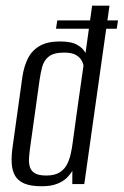

<svg xmlns="http://www.w3.org/2000/svg" viewBox="-20 -650 437 678"><path d="M177.8 -548.5 182.2 -577.9H396.7L392.3 -548.5ZM127.1 7.7Q89.9 7.7 67.3 -1.4Q44.7 -10.5 33.9 -28.4Q23.1 -46.2 21.4 -72.7Q19.7 -99.1 24.8 -133.3L59.2 -379.6Q64.8 -416.5 78.8 -444.1Q92.7 -471.8 120 -487.7Q147.3 -503.6 191.3 -503.6Q232 -503.6 252.8 -491.6Q273.6 -479.7 282 -462.8L305.3 -630H366.6L277.6 0H235.3L235.5 -47Q228.4 -34.3 215.5 -21.7Q202.5 -9 181.1 -0.7Q159.7 7.7 127.1 7.7ZM143.4 -30.2Q172.3 -30.2 189.5 -40.6Q206.8 -51 215.8 -68Q224.9 -85 229.5 -105.5Q234.2 -125.9 236.6 -145.6Q245.9 -213.9 255.3 -281.5Q264.7 -349.1 274.7 -417.1Q274 -426.4 267.7 -437.3Q261.5 -448.3 247.3 -456.3Q233.1 -464.3 206.7 -464.3Q169.7 -464.3 152.4 -450.4Q135.1 -436.5 129.2 -414.7Q123.4 -392.8 119.9 -368.7L85.8 -125Q83.4 -106.7 82.4 -89.8Q81.5 -72.9 85.9 -59.4Q90.2 -46 103.4 -38.1Q116.6 -30.2 143.4 -30.2Z"/></svg>

Font: Alumni Sans Thin
Style: Italic
Weight: 100
Italic angle: -8°
Designer: Robert E. Leuschke
Foundry: Robert E. Leuschke
Version: Version 1.016